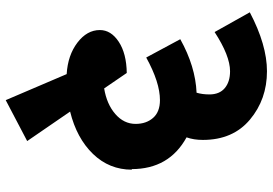

<svg xmlns="http://www.w3.org/2000/svg" viewBox="-161 -571 953 671"><g transform="rotate(90 315.5 -235.5)"><path d="M571 -219 573 -220Q573 -141 518 -84Q463 -27 370 -4L473 146L330 221L239 8Q173 4 129 -29.5Q85 -63 85 -108Q85 -147 126 -174Q167 -201 235 -202L289 -123Q344 -132 378.5 -162Q413 -192 413 -233Q413 -270 392 -294Q371 -318 330 -318Q268 -318 181 -270L117 -389Q212 -442 304 -446Q310 -466 310 -491Q310 -526 288 -544.5Q266 -563 229 -563Q175 -563 92 -509L23 -632Q137 -692 229 -692Q327 -692 398 -632.5Q469 -573 469 -468Q469 -436 460 -411Q571 -350 571 -219Z"/></g></svg>

Font: Martel Sans Heavy
Style: Regular
Weight: 900
Designer: Dan Reynolds and Mathieu Réguer
Foundry: Dan Reynolds and Mathieu Réguer
Version: Version 1.001;PS 001.001;hotconv 1.0.70;makeotf.lib2.5.58329